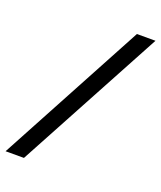

<svg xmlns="http://www.w3.org/2000/svg" viewBox="-186 -804 749 894"><g transform="rotate(20 189.0 -357.0)"><path d="M-51 4H40L429 -718H337Z"/></g></svg>

Font: Noto Sans UI Condensed Medium
Style: Italic
Weight: 500
Width: 3
Italic angle: -12°
Designer: Monotype Design Team
Foundry: Monotype Imaging Inc.
Version: Version 1.901